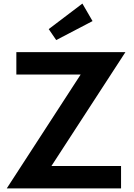

<svg xmlns="http://www.w3.org/2000/svg" viewBox="-20 -1037 735 1057"><path d="M17.3 0 424.1 -626.8H70V-750H670.5L263.2 -123.2H646.4V0ZM433.6 -1017.3 489.5 -920.9 289.5 -816.4 248.2 -876.8Z"/></svg>

Font: Spartan
Style: Bold
Weight: 700
Designer: Matt Bailey, Mirko Velimirovic
Foundry: Matt Bailey
Version: Version 1.005